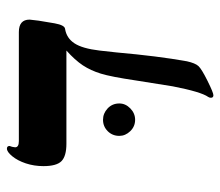

<svg xmlns="http://www.w3.org/2000/svg" viewBox="-61 -567 640 558"><g transform="rotate(-90 259.0 -288.0)"><path d="M120.1 -415Q84.5 -415 69.8 -429.2Q55.2 -443.4 55.2 -481.9Q55.2 -508.8 63.2 -533Q71.3 -557.1 84 -572.5Q96.7 -587.9 106 -587.9Q113.8 -587.9 113.8 -580.1L111.3 -572.8L109.9 -564Q109.9 -553.2 127.9 -553.2H444.8Q481 -553.2 481 -522L478 -496.1L470.2 -449.2Q464.8 -419.9 454.1 -418.9Q427.2 -414.6 412.1 -391.6Q397 -368.7 391.1 -318.8L385.7 -270Q375 -148.9 359.9 -64.9Q354.5 -40.5 345.9 -31.2Q337.4 -22 303 -4.9Q268.6 12.2 261.2 12.2Q253.9 12.2 253.9 4.9Q253.9 0.5 256.3 -2.9Q271 -23.4 287.1 -106L304.2 -213.4Q314.9 -285.6 324 -314.9Q333 -344.2 348.1 -367.2Q363.3 -390.1 391.1 -415ZM143.1 -261.2Q143.1 -281.2 156.7 -294.9Q170.4 -308.6 189.9 -308.6Q208.5 -308.6 222.9 -295.2Q237.3 -281.7 237.3 -261.2Q237.3 -243.2 222.9 -229.2Q208.5 -215.3 189.9 -215.3Q170.4 -215.3 156.7 -229.5Q143.1 -243.7 143.1 -261.2Z"/></g></svg>

Font: Liberation Serif
Style: Bold Italic
Weight: 700
Italic angle: -16.333°
Designer: Steve Matteson
Foundry: Ascender Corporation
Version: Version 2.1.5